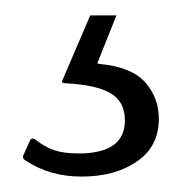

<svg xmlns="http://www.w3.org/2000/svg" viewBox="-20 -25 236 249"><path d="M86 204Q44 204 13 183Q9 181 10 177L19 157Q21 153 26 156Q37 165 49.5 169.5Q62 174 82 174Q142 174 142 131Q142 107 123.5 96Q105 85 65 83Q59 83 61 79L97 -5H131L107 55Q105 58 110 58Q151 62 168.5 82Q186 102 186 129Q186 165 157.5 184.5Q129 204 86 204Z"/></svg>

Font: Libre Franklin Thin
Style: Regular
Weight: 250
Designer: Pablo Impallari, Rodrigo Fuenzalida
Foundry: Impallari Type
Version: Version 1.002; ttfautohint (v1.5)